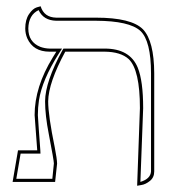

<svg xmlns="http://www.w3.org/2000/svg" viewBox="-20 -577 555 609"><path d="M415 12.2 423.8 -233.9Q423.8 -355.5 388.2 -389.6Q362.8 -412.6 312 -413.1H187Q133.8 -314.9 132.8 -255.9Q132.8 -210.9 153.8 -108.9Q160.6 -74.2 161.1 -58.1L154.8 0H20L37.1 -100.1H98.1Q97.2 -117.2 93.3 -164.6Q89.8 -206.5 89.8 -211.9Q89.8 -301.3 147.5 -395Q152.8 -403.3 158.7 -413.1H137.2Q85.4 -413.1 66.4 -455.6Q60.1 -470.7 60.1 -486.8Q60.1 -514.6 72 -532.2Q84 -549.8 96.7 -553.7L108.9 -557.1Q119.6 -522 158.2 -521H284.2Q397 -521 433.6 -483.9Q468.8 -446.8 469.2 -344.2V-33.2Q469.2 -14.2 455.6 -3.2Q441.9 7.8 428.7 9.8ZM425.3 0Q457.5 -9.8 459 -33.2V-344.2Q459 -447.3 425.3 -479Q390.6 -510.7 284.2 -511.2H158.2Q117.7 -512.2 102.5 -544.9Q70.8 -529.8 69.8 -486.8Q69.8 -443.4 108.4 -428.2Q122.1 -423.3 137.2 -422.9H176.8L167 -407.7Q113.3 -323.2 103.5 -258.3Q100.1 -235.4 100.1 -211.9Q100.1 -207.5 103 -167.5Q106.9 -118.2 107.9 -100.6L108.4 -89.8H45.4L31.7 -9.8H146L150.9 -58.6Q150.9 -67.9 134.8 -151.4Q123 -211.4 123 -255.9Q123.5 -317.9 178.2 -418L181.2 -422.9H312Q392.1 -422.9 417 -362.3Q434.1 -319.8 434.1 -233.9Z"/></svg>

Font: Linux Biolinum Outline O
Style: Bold
Weight: 700
Designer: Philipp H. Poll
Foundry: Philipp H. Poll
Version: Version 0.9.2